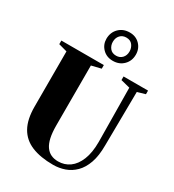

<svg xmlns="http://www.w3.org/2000/svg" viewBox="-238 -1151 1167 1290"><g transform="rotate(30 345.5 -506.0)"><path d="M380 8Q281 8 213.2 -20Q145.5 -48 111.2 -109Q77 -170 77 -268.5V-697L11 -715V-743H340.5V-715L266.5 -697V-232Q266.5 -177 275 -138.2Q283.5 -99.5 300.5 -75.2Q317.5 -51 341.8 -39.8Q366 -28.5 397 -28.5Q446.5 -28.5 485.2 -56.2Q524 -84 546.5 -139.8Q569 -195.5 569 -278.5L564.5 -697L493.5 -715V-743H683.5V-715L622.5 -697L618 -280.5Q618 -199.5 598.5 -144.2Q579 -89 545.2 -55.5Q511.5 -22 468.8 -7Q426 8 380 8ZM377.5 -797.5Q329 -797.5 298 -829Q267 -860.5 267 -905.5Q267.5 -955.5 300 -987.8Q332.5 -1020 383 -1020Q431 -1020 461.5 -988.5Q492 -957 492 -911Q492 -862 459.8 -829.8Q427.5 -797.5 377.5 -797.5ZM379.5 -838.5Q408.5 -838.5 426.5 -858Q444.5 -877.5 444.5 -908Q444.5 -936 428.2 -957.5Q412 -979 380 -979Q350.5 -979 332.5 -959.5Q314.5 -940 314.5 -909Q314.5 -881 331 -859.8Q347.5 -838.5 379.5 -838.5Z"/></g></svg>

Font: Merriweather 120pt Black
Style: Regular
Weight: 900
Designer: Eben Sorkin
Foundry: Eben Sorkin
Version: Version 2.100